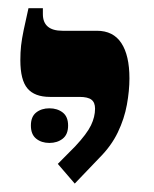

<svg xmlns="http://www.w3.org/2000/svg" viewBox="-20 -667 375 468"><path d="M162.2 -219.5 120.9 -267.5 163.5 -310.5Q191.9 -340.9 201.8 -361.6Q211.7 -382.3 211.7 -402.1Q211.7 -417.3 202.9 -424Q194.2 -430.8 173.5 -430.8H101.8Q64.4 -430.8 47 -451.4Q29.6 -471.9 29.6 -520.2Q29.6 -539.3 31.4 -555.9Q33.3 -572.5 37.7 -593.7Q42 -614.9 49.4 -647H84.5V-632.6Q84.5 -612.4 96.5 -602.2Q108.4 -592 132.3 -592H216.2Q256 -592 275.7 -562.1Q295.5 -532.2 295.5 -475.9Q295.5 -445.9 289.3 -411.8Q283.1 -377.6 267.2 -344.4Q251.2 -311.1 222 -282ZM55.3 -361Q55.3 -382.6 68.2 -392.8Q81.1 -403 100.4 -403Q119.7 -403 132.9 -392.8Q146 -382.6 146 -361Q146 -339.3 132.9 -329Q119.7 -318.6 100.4 -318.6Q81.1 -318.6 68.2 -329Q55.3 -339.3 55.3 -361Z"/></svg>

Font: Noto Serif Hebrew
Style: Regular
Weight: 400
Designer: Monotype Design Team
Foundry: Monotype Imaging Inc.
Version: Version 2.003